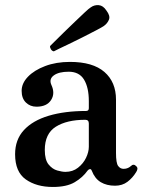

<svg xmlns="http://www.w3.org/2000/svg" viewBox="-20 -731 572 763"><path d="M190 12Q125 12 82.5 -18Q40 -48 40 -118Q40 -176 75 -214Q110 -252 173.5 -271Q237 -290 322 -290Q333 -290 333 -301V-329Q333 -383 314 -414.5Q295 -446 253 -446Q214 -446 194 -431.5Q174 -417 184 -394Q200 -360 183 -333.5Q166 -307 125 -307Q100 -307 83 -323.5Q66 -340 66 -370Q66 -400 91 -426Q116 -452 159.5 -468.5Q203 -485 258 -485Q349 -485 395 -445Q441 -405 441 -335V-123Q441 -83 449.5 -71.5Q458 -60 471 -60Q481 -60 488.5 -63.5Q496 -67 500 -71Q511 -82 522 -70Q527 -65 526 -59Q525 -53 521 -47Q507 -24 486.5 -8.5Q466 7 437 7Q404 7 380.5 -7Q357 -21 345 -52Q342 -60 337 -59Q332 -58 328 -53Q309 -26 277 -7Q245 12 190 12ZM240 -48Q269 -48 290 -64.5Q311 -81 322 -104Q333 -127 333 -148V-240Q333 -255 319 -255Q246 -255 202 -227.5Q158 -200 158 -135Q158 -96 173 -77.5Q188 -59 207.5 -53.5Q227 -48 240 -48ZM194 -527Q187 -528 182.5 -535Q178 -542 179 -548Q182 -551 197 -566Q212 -581 233.5 -602Q255 -623 277 -644Q299 -665 316.5 -681.5Q334 -698 341 -702Q355 -712 372.5 -710.5Q390 -709 403 -689Q419 -668 413 -653Q407 -638 393 -628Q386 -623 365 -612Q344 -601 316.5 -587Q289 -573 262 -560Q235 -547 216 -538Q197 -529 194 -527Z"/></svg>

Font: Zen Old Mincho Black
Style: Regular
Weight: 900
Designer: Yoshimichi Ohira
Foundry: Positype
Version: Version 1.001